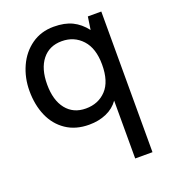

<svg xmlns="http://www.w3.org/2000/svg" viewBox="-136 -599 828 939"><g transform="rotate(-20 278.5 -129.0)"><path d="M496 -490V242H406V-59Q382 -25 342 -7.5Q302 10 252 10Q182 10 132.5 -23.5Q83 -57 58 -114.5Q33 -172 33 -245Q33 -313 59.5 -371.5Q86 -430 135.5 -465Q185 -500 251 -500Q308 -500 347 -481Q386 -462 416 -423L426 -490ZM411 -245Q411 -330 369.5 -375Q328 -420 264 -420Q199 -420 162 -373.5Q125 -327 125 -245Q125 -163 162 -116.5Q199 -70 264 -70Q329 -70 370 -113.5Q411 -157 411 -245Z"/></g></svg>

Font: Cabin
Style: Regular
Weight: 400
Designer: Pablo Impallari
Foundry: Pablo Impallari. http://www.impallari.com Igino Marini. http://www.ikern.com
Version: Version 2.200